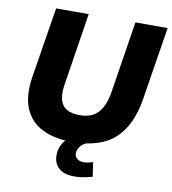

<svg xmlns="http://www.w3.org/2000/svg" viewBox="-96 -788 956 1068"><g transform="rotate(10 382.0 -253.5)"><path d="M53 0ZM348 11Q250 11 181.5 -23Q113 -57 83 -127.5Q53 -198 70 -307L134 -705H318L254 -296Q242 -221 267.5 -182Q293 -143 367 -143Q433 -143 469 -181.5Q505 -220 518 -299L582 -705H764L698 -292Q674 -141 591.5 -65Q509 11 348 11ZM395 198Q338 198 308 171.5Q278 145 278 99Q278 49 312 9.5Q346 -30 398 -48L441 0Q409 12 395.5 31.5Q382 51 382 70Q382 88 396 99.5Q410 111 431 111Q445 111 457.5 108.5Q470 106 485 101L497 182Q465 190 443 194Q421 198 395 198Z"/></g></svg>

Font: Winston ExtraBold
Style: Italic
Weight: 800
Italic angle: -9°
Designer: Original fonts by Vernon Adams / Changes by Cristiano Sobral
Foundry: Original fonts by Vernon Adams / Changes by Cristiano Sobral
Version: Version 2.503;July 17, 2020;FontCreator 13.0.0.2655 64-bit